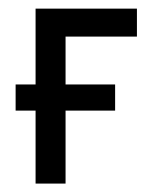

<svg xmlns="http://www.w3.org/2000/svg" viewBox="-20 -436 355 456"><path d="M17.1 -235.4H64.5V-415.5H305.2V-349.1H135.7V-235.4H253.4V-173.3H135.7V0H64.5V-173.3H17.1Z"/></svg>

Font: NMS Futura Pro Book
Style: Regular
Weight: 400
Designer: Blend3rman
Version: Version 0.1